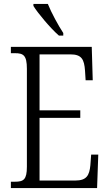

<svg xmlns="http://www.w3.org/2000/svg" viewBox="-20 -951 555 971"><path d="M278 -771H300V-784C275 -822 240 -886 222 -931H149V-921C170 -886 236 -807 278 -771ZM35 0H471L477 -169H441L437 -115C432 -64 418 -38 361 -38H180V-355H386V-393H180V-676H336C393 -676 406 -651 410 -593L413 -545H449L444 -714H35V-682H55C98 -682 116 -672 116 -603V-108C116 -42 99 -32 55 -32H35Z"/></svg>

Font: Noto Serif Devanagari Condensed Light
Style: Regular
Weight: 300
Width: 3
Designer: Universal Thirst, Indian Type Foundry and the Monotype Design Team
Foundry: Monotype Imaging Inc.
Version: Version 2.004